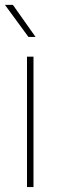

<svg xmlns="http://www.w3.org/2000/svg" viewBox="-21 -758 239 778"><path d="M114.7 -528.3V0H88.4V-528.3ZM31.2 -738.3 123 -608.4H94.2L-1 -738.3Z"/></svg>

Font: Vazirmatn RD UI Thin
Style: Regular
Weight: 100
Designer: Saber Rastikerdar
Foundry: Saber Rastikerdar
Version: Version 33.003